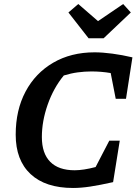

<svg xmlns="http://www.w3.org/2000/svg" viewBox="-20 -924 692 954"><path d="M343 10Q206 10 132 -59Q58 -128 58 -255Q58 -377 107 -469Q156 -561 244.5 -612.5Q333 -664 450 -664Q489 -664 538 -657.5Q587 -651 638 -639L606 -433H555L530 -561Q484 -569 434 -569Q401 -569 367 -564.5Q333 -560 297 -549Q246 -487 217 -404.5Q188 -322 188 -243Q188 -162 229.5 -120Q271 -78 351 -78Q394 -78 455 -94L523 -225H575L542 -19Q475 -4 428.5 3Q382 10 343 10ZM420 -734 320 -862 369 -904 467 -819 592 -904 630 -862 495 -734Z"/></svg>

Font: Piazzolla SC SemiBold
Style: Italic
Weight: 600
Italic angle: -11.3°
Designer: Juan Pablo del Peral
Foundry: Huerta Tipografica
Version: Version 1.330